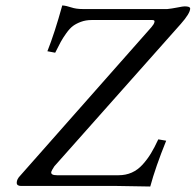

<svg xmlns="http://www.w3.org/2000/svg" viewBox="-20 -678 713 700"><path d="M527.8 2Q432.1 0 407.2 0H57.1Q41 0 41 -11.7Q41 -24.9 54.2 -38.1L532.2 -579.1Q541.5 -589.8 543 -597.2Q545.4 -605 535.2 -605H314Q293 -605 275.6 -598.6Q258.3 -592.3 246.3 -583.5Q234.4 -574.7 221.7 -556.9Q209 -539.1 201.4 -525.1Q193.8 -511.2 181.2 -485.8L152.8 -491.2Q179.2 -557.6 207 -658.2Q221.7 -657.2 239.5 -651.1Q257.3 -645 282.2 -645H589.8Q605.5 -646.5 626.2 -650.6Q647 -654.8 652.8 -654.8Q673.3 -654.8 673.3 -647Q673.3 -629.4 639.2 -590.8L178.2 -71.8Q168 -56.2 167 -51.8Q165.5 -45.4 170.7 -42.2Q175.8 -39.1 188 -39.1H412.1Q438.5 -39.1 460.4 -48.8Q482.4 -58.6 500 -78.1Q517.6 -97.7 530.3 -118.7Q543 -139.6 557.1 -169.9L585.9 -165Q546.9 -68.8 527.8 2Z"/></svg>

Font: Linux Libertine G
Style: Italic
Weight: 400
Italic angle: -12°
Designer: Philipp H. Poll
Foundry: Philipp H. Poll
Version: Version 5.1.3